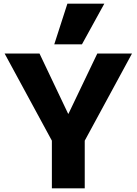

<svg xmlns="http://www.w3.org/2000/svg" viewBox="-20 -1020 741 1040"><path d="M261 0V-258L5 -730H194L349 -404H351L507 -730H695L439 -258V0ZM424 -780H274L345 -1000H545Z"/></svg>

Font: M PLUS 2 ExtraBold
Style: Regular
Weight: 800
Version: Version 1.001